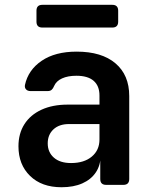

<svg xmlns="http://www.w3.org/2000/svg" viewBox="-20 -777 640 807"><path d="M238.5 10Q155.3 10 106.5 -37.5Q57.6 -85 57.6 -162Q57.6 -215.9 82.7 -255.1Q107.7 -294.3 154.3 -315.8Q200.9 -337.3 264.4 -337.3H398.1V-375.6Q398.1 -416.1 373.5 -437.4Q348.9 -458.6 301 -458.6Q265.4 -458.6 240.9 -447.5Q216.5 -436.4 207.5 -415.7Q203.3 -405 197.1 -399.6Q191 -394.2 180.2 -394.2H108.6Q96.2 -394.2 89.6 -401.2Q82.9 -408.1 84.9 -419.9Q98.5 -482.9 155.2 -521.5Q211.9 -560 302.2 -560Q407.4 -560 465.3 -510.8Q523.2 -461.7 523.2 -373.3V-24.7Q523.2 0 498.5 0H426.1Q401.4 0 401.4 -24.7V-105.3H381.2L402.8 -122.9Q402.8 -82.3 382.8 -52.5Q362.8 -22.6 326.1 -6.3Q289.4 10 238.5 10ZM278.7 -91.7Q333.6 -91.7 365.8 -118.8Q398.1 -145.8 398.1 -190.9V-255.6H270.3Q228.6 -255.6 204.6 -233.2Q180.6 -210.8 180.6 -174.4Q180.6 -137.1 206.5 -114.4Q232.3 -91.7 278.7 -91.7ZM158 -661.2Q133.3 -661.2 133.3 -685.9V-732Q133.3 -756.7 158 -756.7H452Q476.7 -756.7 476.7 -732V-685.9Q476.7 -661.2 452 -661.2Z"/></svg>

Font: Pitagon Sans Mono
Style: Regular
Weight: 400
Monospace: yes
Designer: Travis Tran
Foundry: Pitagon
Version: Version 1.001;gftools[0.9.26]